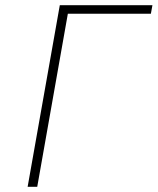

<svg xmlns="http://www.w3.org/2000/svg" viewBox="-20 -720 608 740"><path d="M86.5 0 210.5 -700H567.5L561.5 -667H241.5L123.5 0Z"/></svg>

Font: Overpass Thin
Style: Italic
Weight: 250
Italic angle: -10°
Designer: Delve Withrington, Dave Bailey, Thomas Jockin
Foundry: Delve Fonts LLC
Version: Version 4.000